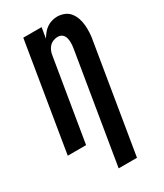

<svg xmlns="http://www.w3.org/2000/svg" viewBox="-233 -831 967 1134"><g transform="rotate(-30 250.0 -264.0)"><path d="M225 215 348 -529Q350 -540 351 -552Q352 -564 351.5 -575.5Q351 -587 348.5 -598Q346 -609 340 -618.5Q334 -628 323.5 -633Q313 -638 301 -638Q286 -638 270.5 -632Q255 -626 244 -614Q233 -602 227 -587Q221 -572 219 -556L127 0H2L123 -735H248L236 -663Q246 -679 258 -694.5Q270 -710 286 -721Q302 -732 320.5 -737.5Q339 -743 357 -743Q383 -743 406 -733.5Q429 -724 443.5 -705.5Q458 -687 466 -663.5Q474 -640 476 -614.5Q478 -589 476.5 -563Q475 -537 470 -512L350 215Z"/></g></svg>

Font: Iosevka Extrabold
Style: Italic
Weight: 800
Italic angle: -9°
Monospace: yes
Designer: Belleve Invis
Foundry: Belleve Invis
Version: Version 32.5.0; ttfautohint (v1.8.4)